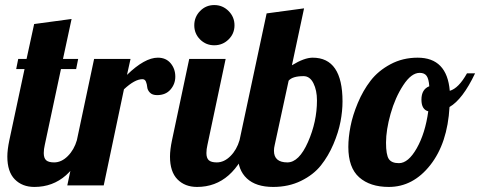

<svg xmlns="http://www.w3.org/2000/svg" viewBox="-20 -733 1898 759"><path d="M115 -638 263 -658 229 -500H289L281 -460H221L157 -160Q153 -143 153 -128Q153 -108 162.5 -99.5Q172 -91 194 -91Q223 -91 248 -116Q273 -141 284 -179H326Q261 6 116 6Q68 6 38.5 -24Q9 -54 9 -114Q9 -141 17 -179L77 -460H44L52 -500H85Z M352 -500H496L482 -437Q552 -505 604 -505Q636 -505 654.5 -483Q673 -461 673 -430Q673 -401 654 -379Q635 -357 601 -357Q582 -357 572.5 -367Q563 -377 562 -388.5Q561 -400 557 -410Q553 -420 543 -420Q513 -420 470 -380L390 0H246Z M771 -577Q748 -600 748 -633Q748 -666 771 -689.5Q794 -713 827 -713Q860 -713 883.5 -689.5Q907 -666 907 -633Q907 -600 883.5 -577Q860 -554 827 -554Q794 -554 771 -577ZM728 -500H872L800 -160Q796 -143 796 -128Q796 -108 805.5 -99.5Q815 -91 837 -91Q866 -91 891 -116Q916 -141 927 -179H969Q904 6 759 6Q711 6 681.5 -24Q652 -54 652 -114Q652 -141 660 -179Z M927 -179 1034 -680 1182 -700 1134 -475Q1183 -505 1216 -505Q1334 -505 1334 -332Q1334 -294 1326 -252Q1318 -210 1298 -163Q1278 -116 1248.5 -79Q1219 -42 1170 -18Q1121 6 1060 6Q992 6 956 -27.5Q920 -61 920 -122Q920 -150 927 -179ZM1233 -336Q1233 -376 1219 -404Q1205 -432 1180 -432Q1136 -432 1121 -414L1066 -160Q1063 -148 1063 -137Q1063 -91 1116 -91Q1162 -91 1197.5 -171.5Q1233 -252 1233 -336Z M1631 -505Q1747 -505 1758 -374Q1793 -384 1826 -443H1858Q1809 -340 1757 -310Q1749 -167 1681 -80.5Q1613 6 1517 6Q1443 6 1400 -32Q1357 -70 1357 -152Q1357 -189 1365.5 -233Q1374 -277 1394.5 -326Q1415 -375 1445 -414Q1475 -453 1523.5 -479Q1572 -505 1631 -505ZM1557 -88Q1594 -88 1627.5 -147Q1661 -206 1673 -293Q1646 -300 1646 -339Q1646 -380 1677 -392Q1675 -421 1666.5 -433Q1658 -445 1639 -445Q1606 -445 1574 -396Q1542 -347 1524 -283Q1506 -219 1506 -169Q1506 -121 1517 -104.5Q1528 -88 1557 -88Z"/></svg>

Font: Lobster Two
Style: Bold Italic
Weight: 700
Designer: Pablo Impallari
Foundry: Pablo Impallari. www.impallari.com
Version: Version 2.000